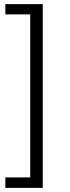

<svg xmlns="http://www.w3.org/2000/svg" viewBox="-20 -732 340 934"><path d="M6 182V131H127V-662H6V-712H188V182Z"/></svg>

Font: Muli Light
Style: Regular
Weight: 300
Designer: Vernon Adams
Foundry: Vernon Adams
Version: Version 2.100